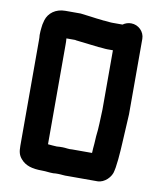

<svg xmlns="http://www.w3.org/2000/svg" viewBox="-81 -745 710 847"><g transform="rotate(10 274.0 -322.0)"><path d="M320 -667C317 -667 314 -667 309 -668C276 -671 243 -677 212 -680H143C100 -680 69 -656 59 -623L54 -603L52 -587C51 -578 50 -568 50 -555C51 -548 51 -540 51 -532V-59C51 -32 55 -17 68 -2C89 23 119 32 165 32C184 32 195 35 215 35C222 34 229 34 236 34C251 34 265 37 280 36H413C445 36 475 5 479 -23L482 -38C486 -64 488 -87 490 -116L492 -150C494 -191 497 -234 499 -279V-617C499 -649 472 -676 439 -676C426 -676 413 -672 402 -664H355C344 -664 329 -667 320 -667ZM236 -85C228 -85 219 -85 210 -84C196 -84 186 -86 170 -87V-532C170 -541 170 -551 169 -560V-561H207C208 -561 210 -561 212 -560C243 -556 282 -552 315 -548C327 -548 342 -545 355 -545H380V-279C378 -238 378 -196 373 -159L371 -125C370 -109 368 -97 368 -83H279C264 -81 250 -85 236 -85Z"/></g></svg>

Font: Electronic
Style: Nord
Weight: 900
Version: Version 1.011